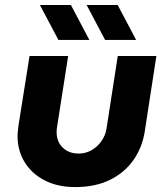

<svg xmlns="http://www.w3.org/2000/svg" viewBox="-20 -737 665 769"><path d="M606.3 -512.7 560 -212Q550.3 -147.3 514.7 -96.3Q479 -45.3 420.2 -16.5Q361.3 12.3 281 12.3Q211 12.3 159 -14.5Q107 -41.3 78.7 -87.5Q50.3 -133.7 50.3 -192Q50.3 -201.7 51.8 -213.8Q53.3 -226 54.3 -236L98.3 -512.7H253L208.7 -229.7Q207.7 -224.3 207.2 -218.3Q206.7 -212.3 206.7 -208Q206.7 -170.3 230.8 -146.2Q255 -122 295.3 -122Q323.7 -122 347.2 -135.7Q370.7 -149.3 386.8 -172.5Q403 -195.7 407 -224.3L451.7 -512.7ZM401 -577 327 -717H451.3L525.3 -577ZM214 -577 139.7 -717H264L338 -577Z"/></svg>

Font: MuseoModerno Thin
Style: Italic
Weight: 100
Italic angle: -9°
Designer: Pablo Cosgaya, Héctor Gatti, Marcela Romero, and the Authors of The MuseoModerno Project.
Foundry: Omnibus-Type Team
Version: Version 1.003